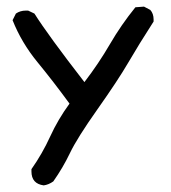

<svg xmlns="http://www.w3.org/2000/svg" viewBox="-20 -433 517 580"><path d="M112 127Q75 122 75 85V78Q108 31 131.5 -20.5Q155 -72 190 -120Q141 -187 93 -245.5Q45 -304 18 -372L28 -392Q41 -401 58 -401H65L84 -392Q125 -327 235 -185Q278 -241 312 -299.5Q346 -358 389 -411L415 -413L434 -403Q444 -392 444 -374V-368Q399 -298 367.5 -244Q336 -190 274.5 -103Q213 -16 191.5 29Q170 74 141 115Q127 125 112 127Z"/></svg>

Font: Xiaolai SC
Style: Regular
Weight: 400
Designer: Nozomi Seto 瀬戸のぞみ
Version: Version 3.11;December 4, 2020;FontCreator 13.0.0.2613 64-bit